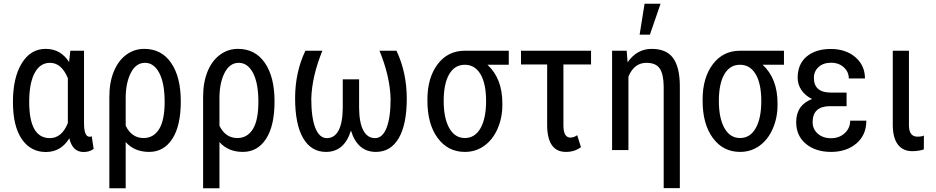

<svg xmlns="http://www.w3.org/2000/svg" viewBox="-20 -798 4975 1021"><path d="M135.3 -255.9Q135.3 -63.5 245.1 -63.5Q308.6 -63.5 340.8 -143.6V-382.3Q307.1 -463.9 245.6 -463.9Q192.9 -463.9 164.1 -409.7Q135.3 -355.5 135.3 -255.9ZM426.8 -528.3V-141.1Q427.2 -70.8 456.1 -70.8Q462.9 -70.8 467.8 -73.2L478 -6.3Q457 10.3 424.3 10.3Q365.7 10.3 348.6 -62.5Q304.2 10.3 223.6 10.3Q143.1 10.3 95.9 -58.3Q48.8 -127 48.8 -255.9Q48.8 -384.8 95.7 -461.4Q142.6 -538.1 222.7 -538.1Q302.7 -538.1 347.2 -468.3L354 -528.3Z M743.7 -64Q796.4 -64 825.9 -111.1Q855.5 -158.2 855.5 -256.8Q855.5 -355.5 827.1 -409.7Q798.8 -463.9 751 -463.9Q703.1 -463.9 675.8 -410.6Q648.4 -357.4 648.4 -275.9V-129.4Q680.2 -64 743.7 -64ZM747.1 -538.1Q838.9 -538.1 890.1 -463.4Q941.4 -388.7 941.4 -258.8Q941.4 -128.9 896.2 -59.6Q851.1 9.8 772.9 9.8Q694.8 9.8 648.4 -42.5V203.1H561.5V-283.7Q561.5 -359.9 585.2 -417.7Q608.9 -475.6 651.4 -506.8Q693.8 -538.1 747.1 -538.1Z M1242.2 -64Q1294.9 -64 1324.5 -111.1Q1354 -158.2 1354 -256.8Q1354 -355.5 1325.7 -409.7Q1297.4 -463.9 1249.5 -463.9Q1201.7 -463.9 1174.3 -410.6Q1147 -357.4 1147 -275.9V-129.4Q1178.7 -64 1242.2 -64ZM1245.6 -538.1Q1337.4 -538.1 1388.7 -463.4Q1439.9 -388.7 1439.9 -258.8Q1439.9 -128.9 1394.8 -59.6Q1349.6 9.8 1271.5 9.8Q1193.4 9.8 1147 -42.5V203.1H1060.1V-283.7Q1060.1 -359.9 1083.7 -417.7Q1107.4 -475.6 1149.9 -506.8Q1192.4 -538.1 1245.6 -538.1Z M1802.7 -223.1V-376H1889.6V-226.1Q1890.1 -145.5 1912.1 -104.5Q1934.1 -63.5 1974.1 -63.5Q2014.2 -63.5 2035.6 -117.9Q2057.1 -172.4 2057.1 -273.4Q2053.7 -392.1 1998 -528.3H2088.4Q2143.1 -411.6 2143.1 -273.9Q2143.1 -136.2 2100.3 -63.2Q2057.6 9.8 1979 9.8Q1880.9 9.8 1846.2 -104Q1811.5 9.8 1713.4 9.8Q1634.8 9.8 1592 -63.5Q1549.3 -136.7 1549.3 -275.4Q1549.3 -414.1 1604 -528.3H1694.3Q1638.7 -392.1 1635.3 -273.4Q1635.3 -172.9 1656.7 -118.2Q1678.2 -63.5 1718.3 -63.5Q1758.3 -63.5 1780 -103.5Q1801.8 -143.6 1802.7 -223.1Z M2368.7 -403.3Q2339.4 -353 2339.4 -261.2Q2339.4 -169.4 2369.1 -116.7Q2398.9 -64 2452.1 -64Q2505.4 -64 2535.2 -116.2Q2564.9 -168.5 2564.9 -260.7Q2564.9 -353 2535.2 -403.3Q2505.4 -453.6 2451.7 -453.6Q2397.9 -453.6 2368.7 -403.3ZM2685.5 -453.6H2572.3Q2651.4 -380.4 2651.4 -248.5V-239.7Q2651.4 -171.4 2625.7 -113Q2600.1 -54.7 2554.9 -22.5Q2509.8 9.8 2452.1 9.8Q2361.8 9.8 2307.4 -64.2Q2252.9 -138.2 2252.9 -261.7V-269Q2252.9 -384.3 2307.1 -456.3Q2361.3 -528.3 2452.6 -528.3H2685.5Z M3123 -455.1H2976.1V-131.3Q2976.1 -66.4 3013.2 -66.4Q3032.2 -66.4 3049.3 -79.1L3069.3 -15.6Q3036.1 9.8 2989.3 9.8Q2892.6 9.8 2889.6 -126.5V-455.1H2750.5V-528.3H3123Z M3558.6 -490.2Q3594.2 -442.4 3595.2 -344.2V202.6H3509.3V-337.4Q3508.8 -403.3 3488.3 -433.6Q3467.8 -463.9 3417.5 -463.9Q3352.1 -463.9 3321.8 -390.6V0H3234.9V-528.3H3312.5L3317.4 -466.8Q3367.2 -538.1 3445.3 -538.1Q3523.4 -538.1 3558.6 -490.2ZM3407.7 -778.3H3492.7L3436 -613.8H3381.3Z M3832 -403.3Q3802.7 -353 3802.7 -261.2Q3802.7 -169.4 3832.5 -116.7Q3862.3 -64 3915.5 -64Q3968.8 -64 3998.5 -116.2Q4028.3 -168.5 4028.3 -260.7Q4028.3 -353 3998.5 -403.3Q3968.8 -453.6 3915 -453.6Q3861.3 -453.6 3832 -403.3ZM4148.9 -453.6H4035.6Q4114.7 -380.4 4114.7 -248.5V-239.7Q4114.7 -171.4 4089.1 -113Q4063.5 -54.7 4018.3 -22.5Q3973.1 9.8 3915.5 9.8Q3825.2 9.8 3770.8 -64.2Q3716.3 -138.2 3716.3 -261.7V-269Q3716.3 -384.3 3770.5 -456.3Q3824.7 -528.3 3916 -528.3H4148.9Z M4301.3 -148.4Q4301.3 -111.3 4328.6 -87.2Q4356 -63 4399.4 -63Q4442.9 -63 4471.9 -89.8Q4501 -116.7 4501 -156.2H4586.9Q4586.9 -80.1 4534.2 -35.2Q4481.4 9.8 4399.4 9.8Q4317.4 9.8 4265.6 -33Q4213.9 -75.7 4213.9 -148.4Q4213.9 -239.3 4298.3 -271.5Q4262.2 -289.1 4241.9 -318.8Q4221.7 -348.6 4221.7 -384.3Q4221.7 -457 4269.5 -497.3Q4317.4 -537.6 4397.5 -537.6Q4477.5 -537.6 4528.6 -493.9Q4579.6 -450.2 4579.6 -380.9H4493.7Q4493.7 -415.5 4467.3 -439.9Q4440.9 -464.4 4399.4 -464.4Q4357.9 -464.4 4333 -441.7Q4308.1 -418.9 4308.1 -383.8Q4308.1 -305.7 4398.4 -305.7H4481.9V-233.4H4391.1Q4301.3 -231.9 4301.3 -148.4Z M4813.5 -528.3V-128.4Q4814.9 -71.3 4858.9 -71.3Q4881.3 -71.3 4893.1 -77.1L4892.6 -3.4Q4864.7 5.9 4831.5 5.9Q4781.2 5.9 4754.4 -29.8Q4727.5 -65.4 4727.5 -134.3V-528.3Z"/></svg>

Font: RobotoCondensed-Regular
Style: Regular
Weight: 400
Designer: Google
Version: Version 2.001201; 2014